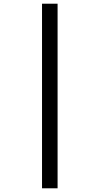

<svg xmlns="http://www.w3.org/2000/svg" viewBox="-20 -781 538 1037"><path d="M207 -761H291V236H207Z"/></svg>

Font: Noto Sans Thai SemCond Med
Style: Regular
Weight: 500
Width: 4
Designer: Monotype Design Team
Foundry: Monotype Imaging Inc.
Version: Version 2.002; ttfautohint (v1.8.4.7-5d5b)